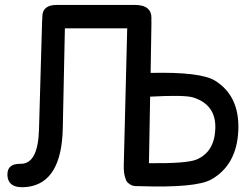

<svg xmlns="http://www.w3.org/2000/svg" viewBox="-20 -763 1040 793"><path d="M154.8 -694.3Q155.3 -742.7 214.8 -742.7H536.6Q607.4 -742.7 605.5 -685.5Q605.5 -683.6 605 -681.2Q605.5 -675.3 605.5 -669.4Q603.5 -565.4 602.1 -461.9Q809.6 -466.8 869.1 -429.2Q969.7 -366.2 964.4 -225.6Q958.5 -82 853 -22Q790.5 13.7 557.1 5.9Q553.7 5.9 550.3 5.4Q547.9 5.9 545.4 5.9Q524.9 6.3 511.7 -5.4Q501.5 -12.7 499 -23.9Q490.2 -44.9 491.2 -80.6L505.4 -646H248L239.3 -232.9Q234.4 -9.3 94.2 8.8Q13.2 19 10.7 -39.6Q8.8 -87.4 64.9 -86.4Q137.2 -85.4 141.1 -228.5L153.8 -673.8Q153.8 -681.2 154.8 -688Q154.8 -690.9 154.8 -694.3ZM600.1 -363.8 595.2 -88.9Q751.5 -87.4 791.5 -104Q864.3 -134.8 869.1 -227.1Q875 -329.6 778.3 -360.4Q742.2 -371.6 600.1 -363.8Z"/></svg>

Font: Comic Relief LRS
Style: Regular
Weight: 400
Designer: Jeff Davis
Foundry: Loudifier
Version: Version 1.0